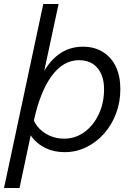

<svg xmlns="http://www.w3.org/2000/svg" viewBox="-28 -740 664 954"><path d="M-8 194 187 -720H263L185 -356L173 -352Q209 -429 262 -468.5Q315 -508 384 -508Q441 -508 483 -482Q525 -456 547.5 -409Q570 -362 570 -297Q570 -232 548.5 -175.5Q527 -119 489 -76Q451 -33 400.5 -8.5Q350 16 293 16Q241 16 199 -4Q157 -24 130.5 -59Q104 -94 98 -140L130 -176Q135 -141 157.5 -112.5Q180 -84 215 -67.5Q250 -51 290 -51Q346 -51 391 -83.5Q436 -116 462.5 -172Q489 -228 489 -296Q489 -364 456 -402.5Q423 -441 364 -441Q286 -441 228 -361.5Q170 -282 138 -131L69 194Z"/></svg>

Font: Wix Madefor Text
Style: Italic
Weight: 400
Italic angle: -12°
Designer: Dalton Maag Ltd
Foundry: Dalton Maag Ltd
Version: Version 3.100